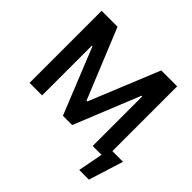

<svg xmlns="http://www.w3.org/2000/svg" viewBox="-210 -928 1332 1332"><g transform="rotate(45 456.5 -261.5)"><path d="M221.7 -707 431.6 -193.4H440.4L650.4 -707H806.6V-71.3H911.1L831.1 183.6H736.3L771.5 0H684.6V-486.3H677.7L481.4 -2H390.6L194.3 -488.3H188.5V0H65.4V-707Z"/></g></svg>

Font: Pretendard SemiBold
Style: Regular
Weight: 600
Designer: Base glyphs from Inter by Rasmus Andersson; Hangeul glyphs from Noto Sans CJK(Source Han Sans) by Jang Soo-young and Kan
Foundry: Kil Hyung-jin
Version: Version 1.309